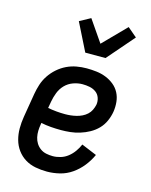

<svg xmlns="http://www.w3.org/2000/svg" viewBox="-117 -851 735 935"><g transform="rotate(15 250.0 -383.5)"><path d="M211 8Q181 8 152.5 2.5Q124 -3 100.5 -17.5Q77 -32 60.5 -54.5Q44 -77 36.5 -104.5Q29 -132 29 -161.5Q29 -191 34 -221L54 -341Q58 -365 66 -390Q74 -415 89 -437.5Q104 -460 124.5 -478Q145 -496 169 -507.5Q193 -519 218.5 -523.5Q244 -528 269 -528Q294 -528 319 -525Q344 -522 366.5 -513Q389 -504 407.5 -489Q426 -474 437 -453Q448 -432 450.5 -407Q453 -382 449 -357Q445 -333 434.5 -309.5Q424 -286 406.5 -268Q389 -250 366.5 -237.5Q344 -225 319.5 -217.5Q295 -210 271.5 -207.5Q248 -205 225 -205Q199 -205 173.5 -207Q148 -209 124 -214L123 -207Q120 -190 119.5 -173.5Q119 -157 122.5 -141Q126 -125 134.5 -111.5Q143 -98 156 -88.5Q169 -79 185.5 -75.5Q202 -72 219 -72Q238 -72 258 -78Q278 -84 294.5 -97Q311 -110 323.5 -127.5Q336 -145 344 -164L421 -132Q407 -101 385.5 -74Q364 -47 336 -27.5Q308 -8 275.5 0Q243 8 211 8ZM224 -285Q238 -285 252 -286.5Q266 -288 280.5 -291.5Q295 -295 308.5 -301.5Q322 -308 333 -318Q344 -328 350.5 -341.5Q357 -355 360 -369Q363 -387 357 -404Q351 -421 337 -431Q323 -441 305.5 -444.5Q288 -448 269 -448Q246 -448 222.5 -439.5Q199 -431 182 -413.5Q165 -396 156 -373Q147 -350 143 -327L137 -293Q159 -289 180.5 -287Q202 -285 224 -285ZM242 -600 172 -740 227 -770 302 -661 414 -775 461 -735 344 -600Z"/></g></svg>

Font: Iosevka Medium
Style: Italic
Weight: 500
Italic angle: -9°
Monospace: yes
Designer: Belleve Invis
Foundry: Belleve Invis
Version: Version 32.5.0; ttfautohint (v1.8.4)